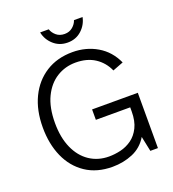

<svg xmlns="http://www.w3.org/2000/svg" viewBox="-152 -964 986 1093"><g transform="rotate(-20 341.0 -418.0)"><path d="M343 12Q248 12 181 -33Q114 -78 79.5 -156Q45 -234 45 -334Q45 -438 82.5 -515.5Q120 -593 188.5 -636.5Q257 -680 350 -680Q432 -680 498.5 -641Q565 -602 599 -527L534 -502Q510 -556 462.5 -587Q415 -618 346 -618Q283 -618 231.5 -586Q180 -554 149.5 -491Q119 -428 119 -334Q119 -246 147.5 -182Q176 -118 227 -84Q278 -50 344 -50Q379 -50 415 -58.5Q451 -67 482 -89Q513 -111 532.5 -150Q552 -189 552 -248V-272H344V-335H621V0H575L556 -91Q523 -36 466 -12Q409 12 343 12ZM345 -740Q295 -740 260 -771.5Q225 -803 216 -848H268Q275 -826 295 -809Q315 -792 345 -792Q374 -792 394 -809Q414 -826 421 -848H473Q464 -803 429.5 -771.5Q395 -740 345 -740Z"/></g></svg>

Font: Atkinson Hyperlegible Next Light
Style: Regular
Weight: 300
Designer: Elliott Scott, Megan Eiswerth, Linus Boman, Theodore Petrosky, Letters from Sweden
Foundry: Applied Design Works, Letters from Sweden
Version: Version 2.001